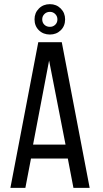

<svg xmlns="http://www.w3.org/2000/svg" viewBox="-20 -903 497 923"><path d="M220 -883C198.7 -883 181 -876 167 -862C153 -848 146 -830.7 146 -810C146 -788.7 153 -771.2 167 -757.5C181 -743.8 198.7 -737 220 -737C240.7 -737 258 -743.8 272 -757.5C286 -771.2 293 -788.7 293 -810C293 -830.7 286 -848 272 -862C258 -876 240.7 -883 220 -883ZM220 -846C230 -846 238.5 -842.5 245.5 -835.5C252.5 -828.5 256 -820 256 -810C256 -799.3 252.5 -790.7 245.5 -784C238.5 -777.3 230 -774 220 -774C209.3 -774 200.5 -777.3 193.5 -784C186.5 -790.7 183 -799.3 183 -810C183 -820 186.5 -828.5 193.5 -835.5C200.5 -842.5 209.3 -846 220 -846ZM129 -141H306L333 0H411L277 -700H164L30 0H102ZM139 -208 216 -612 295 -208Z"/></svg>

Font: Bebas Neue Regular two
Style: Regular2
Weight: 400
Designer: Ryoichi Tsunekawa & LGV (GE)
Foundry: Free Software Foundation, Inc.
Version: Version 1.003 August 13, 2016